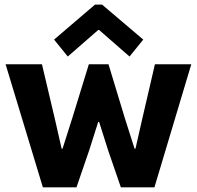

<svg xmlns="http://www.w3.org/2000/svg" viewBox="-20 -800 841 820"><path d="M3.9 -525.4H159.2L213.9 -293.9L243.2 -165H247.1L289.1 -296.9L359.4 -525.4H443.4L512.7 -296.9L554.7 -165H558.6L587.9 -293.9L641.6 -525.4H796.9L639.6 0H496.1L441.4 -159.2L403.3 -279.3H399.4L361.3 -159.2L306.6 0H163.1ZM210.9 -630.9 385.7 -780.3H416L591.8 -630.9L533.2 -558.6L403.3 -671.9H399.4L269.5 -558.6Z"/></svg>

Font: Reddit Sans Fudge ExtraBold
Style: Regular
Weight: 800
Designer: Stephen Hutchings
Foundry: Reddit
Version: Version 1.011